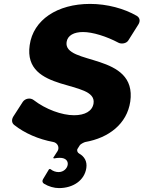

<svg xmlns="http://www.w3.org/2000/svg" viewBox="-20 -728 735 983"><path d="M647 -208C683 -461 303 -392 321 -513C326 -547 359 -564 405 -564C454 -564 525 -542 587 -509C603 -501 628 -506 637 -521L688 -602C699 -619 697 -637 680 -647C616 -684 529 -708 441 -708C273 -708 150 -626 132 -497C96 -249 477 -323 459 -199C453 -159 415 -138 359 -138C297 -138 214 -168 152 -216C135 -229 109 -224 97 -207L48 -131C39 -116 39 -99 53 -88C106 -46 177 -15 253 -1C274 3 286 26 275 45L253 79C252 81 254 83 257 83C267 81 278 80 286 80C351 80 331 153 280 153C266 153 251 148 240 139C237 136 232 137 230 140L200 190C195 199 197 208 206 213C229 227 257 235 282 235C355 235 413 195 422 132C427 98 412 73 385 58C377 54 372 42 377 34L389 15C392 10 411 0 417 -1C536 -22 630 -93 647 -208Z"/></svg>

Font: Trueno
Style: RoundBdIt
Weight: 700
Designer: Julieta Ulanovsky, Jasper
Foundry: Julieta Ulanovsky, Cannot Into Space Fonts
Version: Version 3.001